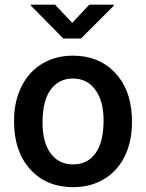

<svg xmlns="http://www.w3.org/2000/svg" viewBox="-20 -770 609 800"><path d="M38.6 0ZM38.6 -269Q38.6 -346.7 69.3 -408.9Q100.1 -471.2 155.8 -504.6Q211.4 -538.1 283.7 -538.1Q390.6 -538.1 457.3 -469.2Q523.9 -400.4 529.3 -286.6L529.8 -258.8Q529.8 -180.7 499.8 -119.1Q469.7 -57.6 413.8 -23.9Q357.9 9.8 284.7 9.8Q172.9 9.8 105.7 -64.7Q38.6 -139.2 38.6 -263.2ZM157.2 -258.8Q157.2 -177.2 190.9 -131.1Q224.6 -85 284.7 -85Q344.7 -85 378.2 -131.8Q411.6 -178.7 411.6 -269Q411.6 -349.1 377.2 -396Q342.8 -442.9 283.7 -442.9Q225.6 -442.9 191.4 -396.7Q157.2 -350.6 157.2 -258.8ZM280.8 -674.8 352.1 -750.5H453.6V-745.6L317.4 -609.4H244.1L108.9 -746.1V-750.5H209.5Z"/></svg>

Font: Roboto Medium
Style: Regular
Weight: 500
Designer: Google
Version: Version 2.134; 2016; ttfautohint (v1.6)